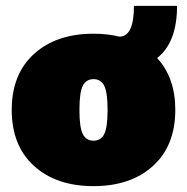

<svg xmlns="http://www.w3.org/2000/svg" viewBox="-20 -625 638 655"><path d="M584 -605Q584 -480 516 -427Q578 -360 578 -250Q578 -128 502 -59Q426 10 299 10Q172 10 96 -59Q20 -128 20 -250Q20 -372 96 -441Q172 -510 299 -510Q348 -510 387 -500Q437 -500 437 -605ZM262.5 -167.5Q274 -145 299 -145Q324 -145 335.5 -167.5Q347 -190 347 -250Q347 -310 335.5 -332.5Q324 -355 299 -355Q274 -355 262.5 -332.5Q251 -310 251 -250Q251 -190 262.5 -167.5Z"/></svg>

Font: Elaine Sans Black
Style: Regular
Weight: 900
Designer: Wei Huang
Foundry: Wei Huang
Version: Version 2.001;December 24, 2019;FontCreator 12.0.0.2547 64-b